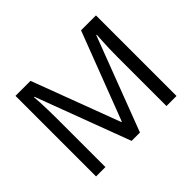

<svg xmlns="http://www.w3.org/2000/svg" viewBox="-148 -958 1203 1203"><g transform="rotate(-45 453.5 -357.0)"><path d="M412 0 177 -626H173Q175 -606 176.5 -575Q178 -544 179 -507.5Q180 -471 180 -433V0H97V-714H230L450 -129H454L678 -714H810V0H721V-439Q721 -474 722 -508.5Q723 -543 725 -573.5Q727 -604 728 -625H724L486 0Z"/></g></svg>

Font: loriya05
Style: Book
Weight: 400
Designer: Jelle Bosma - Monotype Design Team
Foundry: Monotype Imaging Inc.
Version: Version 2.003